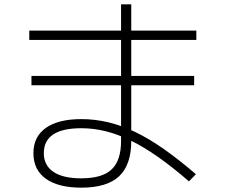

<svg xmlns="http://www.w3.org/2000/svg" viewBox="-20 -828 1040 885"><path d="M355 37Q249 37 191.5 -4Q134 -45 134 -122Q134 -198 191.5 -238.5Q249 -279 355 -279Q417 -279 478.5 -264.5Q540 -250 603.5 -219.5Q667 -189 736 -140.5Q805 -92 883 -25L851 8Q776 -57 710 -103.5Q644 -150 584 -179.5Q524 -209 467.5 -223Q411 -237 355 -237Q182 -237 182 -122Q182 -66 226 -36Q270 -6 354 -6Q452 -6 495 -47.5Q538 -89 538 -178V-808H585V-178Q585 -68 529 -15.5Q473 37 355 37ZM125 -435V-478H875V-435ZM115 -644V-687H885V-644Z"/></svg>

Font: M PLUS 1 Light
Style: Regular
Weight: 300
Designer: Coji Morishita
Foundry: UNDERFOREST DESIGN
Version: Version 1.001